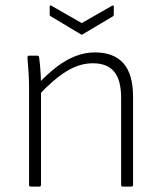

<svg xmlns="http://www.w3.org/2000/svg" viewBox="-20 -687 597 707"><path d="M432 0Q426 0 426 -6V-326Q426 -392 400.5 -423Q375 -454 322 -454Q272 -454 224 -424Q176 -394 122 -336V-380Q157 -417 191 -442.5Q225 -468 259.5 -481Q294 -494 330 -494Q399 -494 434.5 -454Q470 -414 470 -330V-6Q470 0 464 0ZM93 0Q87 0 87 -6V-367Q87 -393 85 -422.5Q83 -452 81 -475Q81 -482 87 -482H118Q123 -482 124 -476Q126 -463 127.5 -445.5Q129 -428 130 -410Q131 -392 131 -375V-359V-6Q131 0 125 0ZM277 -561 167 -627Q163 -629 163 -634V-662Q163 -669 169 -666L281 -602L393 -666Q399 -669 399 -662V-634Q399 -629 396 -627L285 -561Q281 -558 277 -561Z"/></svg>

Font: Sofia Sans ExtraLight
Style: Regular
Weight: 250
Version: Version 4.100-B